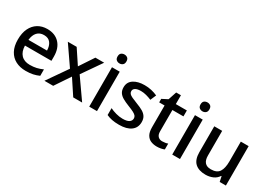

<svg xmlns="http://www.w3.org/2000/svg" viewBox="-6 -1504 3145 2274"><g transform="rotate(30 1566.5 -367.0)"><path d="M296 -549Q402 -549 463 -483.5Q524 -418 524 -305V-246H162Q164 -164 206 -120Q248 -76 324 -76Q375 -76 415.5 -85.5Q456 -95 498 -114V-26Q457 -8 415.5 1Q374 10 317 10Q239 10 179.5 -21Q120 -52 86.5 -113.5Q53 -175 53 -266Q53 -356 83.5 -419Q114 -482 168.5 -515.5Q223 -549 296 -549ZM297 -467Q239 -467 205 -430Q171 -393 164 -325H418Q417 -388 387.5 -427.5Q358 -467 297 -467Z M761 -275 579 -539H700L828 -346L956 -539H1076L893 -275L1086 0H964L828 -206L690 0H570Z M1237 -744Q1261 -744 1279 -730Q1297 -716 1297 -683Q1297 -651 1279 -636.5Q1261 -622 1237 -622Q1212 -622 1194 -636.5Q1176 -651 1176 -683Q1176 -716 1194 -730Q1212 -744 1237 -744ZM1289 -539V0H1183V-539Z M1813 -152Q1813 -74 1755.5 -32Q1698 10 1595 10Q1538 10 1496.5 1.5Q1455 -7 1421 -23V-117Q1457 -99 1504 -86Q1551 -73 1595 -73Q1656 -73 1683.5 -92Q1711 -111 1711 -143Q1711 -162 1700 -176.5Q1689 -191 1661 -206Q1633 -221 1581 -241Q1530 -261 1494 -281.5Q1458 -302 1439 -330.5Q1420 -359 1420 -403Q1420 -474 1477 -511.5Q1534 -549 1626 -549Q1676 -549 1719.5 -539Q1763 -529 1803 -511L1769 -432Q1734 -447 1696 -457Q1658 -467 1622 -467Q1573 -467 1547.5 -451.5Q1522 -436 1522 -409Q1522 -389 1534 -375Q1546 -361 1575.5 -347Q1605 -333 1655 -314Q1706 -295 1741 -274.5Q1776 -254 1794.5 -225Q1813 -196 1813 -152Z M2134 -76Q2155 -76 2176.5 -79.5Q2198 -83 2212 -89V-9Q2195 -1 2167.5 4.5Q2140 10 2111 10Q2066 10 2029.5 -5Q1993 -20 1971 -57Q1949 -94 1949 -161V-458H1875V-506L1953 -546L1991 -660H2056V-539H2207V-458H2056V-165Q2056 -120 2078 -98Q2100 -76 2134 -76Z M2372 -744Q2396 -744 2414 -730Q2432 -716 2432 -683Q2432 -651 2414 -636.5Q2396 -622 2372 -622Q2347 -622 2329 -636.5Q2311 -651 2311 -683Q2311 -716 2329 -730Q2347 -744 2372 -744ZM2424 -539V0H2318V-539Z M3052 -539V0H2967L2952 -71H2947Q2920 -29 2874.5 -9.5Q2829 10 2777 10Q2683 10 2632.5 -37Q2582 -84 2582 -186V-539H2690V-202Q2690 -77 2799 -77Q2882 -77 2913.5 -126Q2945 -175 2945 -267V-539Z"/></g></svg>

Font: Noto Sans Lao Looped Medium
Style: Regular
Weight: 500
Designer: Mark Frömberg, Ben Mitchell
Foundry: The Fontpad Ltd
Version: Version 1.002; ttfautohint (v1.8.4.7-5d5b)